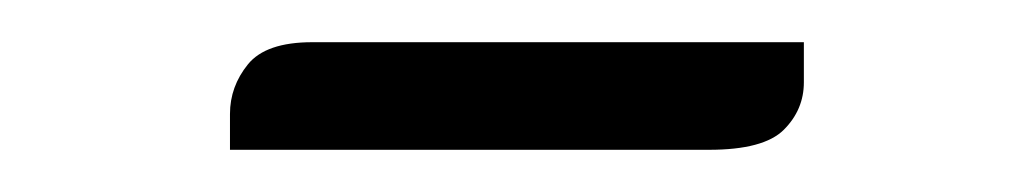

<svg xmlns="http://www.w3.org/2000/svg" viewBox="-20 -752 490 91"><path d="M128 -732H361V-713Q361 -700 351.5 -690.5Q342 -681 316 -681H89V-698Q89 -711 97.5 -721.5Q106 -732 128 -732Z"/></svg>

Font: Diphylleia
Style: Regular
Weight: 400
Designer: Minha Hyung
Foundry: JAMO
Version: Version 1.000; ttfautohint (v1.8.4.7-5d5b);gftools[0.9.28]